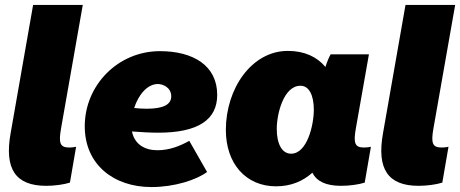

<svg xmlns="http://www.w3.org/2000/svg" viewBox="-20 -740 1862 777"><path d="M167 12C200 12 238 7 263 -1L288 -146C279 -144 269 -143 260 -143C222 -143 217 -162 227 -220L315 -720H114L23 -201C-3 -56 43 12 167 12Z M593 17C686 17 775 -12 818 -44L746 -170C708 -149 666 -132 617 -132C568 -132 525 -154 514 -208C554 -205 589 -203 620 -203C783 -203 859 -256 859 -356C859 -474 763 -533 627 -533C458 -533 323 -396 323 -229C323 -74 440 17 593 17ZM523 -303C540 -356 576 -400 619 -400C638 -400 673 -387 673 -350C673 -316 639 -300 574 -300C557 -300 540 -301 523 -303Z M1360 12C1394 12 1431 7 1456 -1L1481 -146C1472 -144 1463 -143 1453 -143C1415 -143 1410 -162 1420 -220L1473 -520H1318C1311 -508 1303 -488 1297 -469C1263 -510 1212 -534 1145 -534C998 -534 894 -381 894 -214C894 -78 975 14 1097 14C1158 14 1206 -7 1244 -41C1262 -6 1299 12 1360 12ZM1196 -393C1231 -393 1250 -354 1250 -296C1250 -234 1223 -118 1158 -118C1121 -118 1100 -158 1100 -218C1100 -280 1128 -393 1196 -393Z M1674 12C1707 12 1745 7 1770 -1L1795 -146C1786 -144 1776 -143 1767 -143C1729 -143 1724 -162 1734 -220L1822 -720H1621L1530 -201C1504 -56 1550 12 1674 12Z"/></svg>

Font: Fixel Text 20240404 Black
Style: Italic
Weight: 900
Width: 4
Italic angle: -10°
Designer: AlfaBravo + MacPaw
Foundry: Kyrylo Tkachov, Marchela Mozhyna, Serhii Makarenko, Maria Weinstein, Zakhar Kryvoshyya
Version: Version 1.211;Glyphs 3.2 (3225)